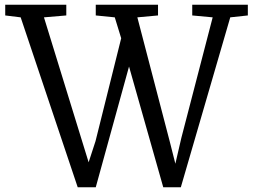

<svg xmlns="http://www.w3.org/2000/svg" viewBox="-20 -778 1068 808"><path d="M2 -713V-758H259V-713L165 -705L324 -189L353 -95L382 -184L490 -617L463 -705L383 -713V-758H645V-713L558 -705L695 -180L718 -89L743 -197L875 -705L789 -713V-758H1023V-713L949 -705L741 10H667L523 -498L383 10H307L67 -705Z"/></svg>

Font: Grenzecho Serif
Style: Serif-Regular
Weight: 400
Designer: Dan Reynolds
Foundry: Dan Reynolds
Version: Version 1.001; ttfautohint (v1.1) -l 5 -r 5 -G 72 -x 0 -D la